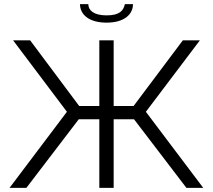

<svg xmlns="http://www.w3.org/2000/svg" viewBox="-20 -904 1025 924"><path d="M493 -795C578 -795 620 -835 620 -884H581C574 -853 556 -830 493 -830C429 -830 405 -856 405 -884H365C365 -835 407 -795 493 -795ZM26 0H107L359 -330H458V0H527V-330H625L877 0H958L682 -366L942 -710H860L623 -394H527V-710H458V-394H361L125 -710H43L302 -366Z"/></svg>

Font: FIGSv2-sans-serif
Style: Regular
Weight: 400
Designer: Matt McInerney, Pablo Impallari, Rodrigo Fuenzalida,Mirko Velimirovic
Foundry: Matt McInerney, Pablo Impallari, Rodrigo Fuenzalida
Version: Version 4.021;hotconv 1.0.109;makeotfexe 2.5.65596